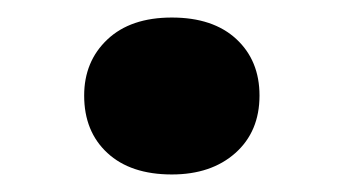

<svg xmlns="http://www.w3.org/2000/svg" viewBox="-20 -416 391 219"><path d="M176 -217Q129 -217 102.5 -241.5Q76 -266 76 -307Q76 -346 102.5 -371Q129 -396 176 -396Q223 -396 249.5 -371.5Q276 -347 276 -307Q276 -266 248.5 -241.5Q221 -217 176 -217Z"/></svg>

Font: Literata 7pt
Style: Bold
Weight: 700
Designer: Latin by Veronika Burian and Jose Scaglione. Greek by Irene Vlachou. Cyrillic by Vera Evstafieva.
Foundry: TypeTogether
Version: Version 3.002